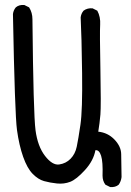

<svg xmlns="http://www.w3.org/2000/svg" viewBox="-20 -753 540 789"><path d="M432.6 15.6 413.1 5.9Q401.4 -9.8 401.4 -31.2Q403.3 -87.9 395.5 -112.8Q387.7 -137.7 372.1 -135.7Q364.3 -92.8 329.1 -54.2Q293.9 -15.6 268.6 -5.9Q243.2 3.9 214.4 1Q185.5 -2 161.1 -8.8Q136.7 -15.6 114.3 -38.6Q91.8 -61.5 75.2 -108.4Q58.6 -155.3 49.8 -218.8Q41 -282.2 33.2 -695.3Q35.2 -710.9 44.9 -722.7Q58.6 -734.4 80.1 -732.4L99.6 -722.7Q113.3 -701.2 113.3 -673.8Q117.2 -284.2 126 -217.8Q134.8 -151.4 165 -112.3Q195.3 -73.2 223.1 -77.1Q251 -81.1 270 -100.6Q289.1 -120.1 295.4 -150.4Q301.8 -180.7 310.5 -240.2Q319.3 -299.8 317.4 -452.6Q315.4 -605.5 311.5 -681.6Q313.5 -697.3 323.2 -709Q338.9 -720.7 360.4 -718.8L379.9 -709Q393.6 -683.6 391.6 -651.4Q389.6 -619.1 392.6 -468.3Q395.5 -317.4 392.6 -282.2Q389.6 -247.1 383.8 -211.9Q422.9 -208 450.2 -179.7Q477.5 -151.4 478 -119.6Q478.5 -87.9 479.5 -25.4Q477.5 -7.8 467.8 5.9Q454.1 17.6 432.6 15.6Z"/></svg>

Font: JasonHandwriting4
Style: Regular
Weight: 400
Version: Version 1.01.21